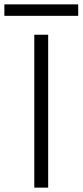

<svg xmlns="http://www.w3.org/2000/svg" viewBox="-82 -859 378 879"><path d="M75 0V-700H138.5V0ZM-62 -839H276V-786.5H-62Z"/></svg>

Font: Urbanist Light
Style: Regular
Weight: 300
Designer: Corey Hu
Foundry: Corey Hu
Version: Version 1.330; ttfautohint (v1.8.4.7-5d5b)